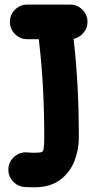

<svg xmlns="http://www.w3.org/2000/svg" viewBox="-20 -737 395 824"><path d="M22.5 -643.1Q22.5 -673.8 44.4 -695.6Q66.4 -717.3 96.7 -717.3H280.8Q311.5 -717.3 333.5 -695.6Q355.5 -673.8 355.5 -643.1Q355.5 -616.7 338.4 -596.2Q321.3 -575.7 295.9 -570.3Q307.6 -466.3 313 -363.3Q318.4 -260.3 318.4 -146.5Q318.4 -94.2 299.1 -45.2Q279.8 3.9 237.5 35.4Q195.3 66.9 126 66.9Q106 66.9 84.5 65.4Q54.2 63 33.9 39.3Q13.7 15.6 16.1 -14.6Q18.6 -45.4 42.5 -65.4Q66.4 -85.4 96.7 -83Q110.8 -81.5 126 -81.5Q147 -81.5 156 -83.5Q165 -85.4 167.5 -98.9Q169.9 -112.3 169.9 -146.5Q169.9 -261.2 164.3 -363Q158.7 -464.8 146.5 -568.8H96.7Q66.4 -568.8 44.4 -590.8Q22.5 -612.8 22.5 -643.1Z"/></svg>

Font: Mikhak-DS1-FD ExtraBold
Style: Regular
Weight: 800
Designer: Amin Abedi
Version: Version 3.2